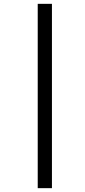

<svg xmlns="http://www.w3.org/2000/svg" viewBox="-20 -889 441 1000"><path d="M176.5 -869H250.5V91H176.5Z"/></svg>

Font: Merriweather 60pt SemiBold
Style: Italic
Weight: 600
Italic angle: -7.8°
Version: Version 2.101